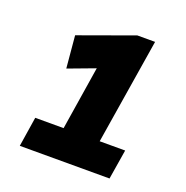

<svg xmlns="http://www.w3.org/2000/svg" viewBox="-126 -818 908 935"><g transform="rotate(20 328.5 -350.5)"><path d="M75 0 99 -154H246L298 -483L159 -431L144 -598L429 -701H521L433 -154H565L540 0Z"/></g></svg>

Font: Georama ExtraBold
Style: Italic
Weight: 800
Italic angle: -9°
Version: Version 1.001